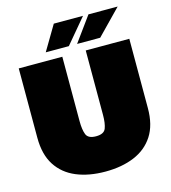

<svg xmlns="http://www.w3.org/2000/svg" viewBox="-130 -1005 1001 1124"><g transform="rotate(-15 370.0 -442.5)"><path d="M370 15Q270 15 194.5 -16.5Q119 -48 77 -113Q35 -178 35 -280V-700H299V-310Q299 -258 310.5 -228.5Q322 -199 370 -199Q418 -199 429.5 -228.5Q441 -258 441 -310V-700H705V-280Q705 -178 663 -113Q621 -48 545.5 -16.5Q470 15 370 15ZM212 -750 301 -900H478L352 -750ZM402 -750 511 -900H688L542 -750Z"/></g></svg>

Font: Golos Text Black
Style: Regular
Weight: 900
Designer: A.Korolkova, Vitaly Kuzmin
Foundry: ParaType Ltd
Version: Version 2.004